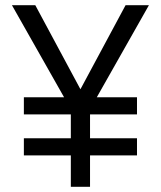

<svg xmlns="http://www.w3.org/2000/svg" viewBox="-20 -720 620 740"><path d="M253 -121H72V-187H253V-279H72V-345H227L26 -700H116L290 -376L464 -700H554L353 -345H508V-279H327V-187H508V-121H327V0H253Z"/></svg>

Font: NT Somic
Style: Regular
Weight: 400
Designer: Ravid Balaliev — lead type designer, mastering
Michael Voronin — secret advisor, marketing
Ivan Kovalenko — best boy
Foundry: NT Type
Version: Version 0.7